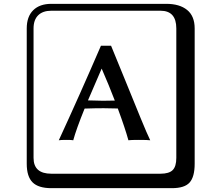

<svg xmlns="http://www.w3.org/2000/svg" viewBox="-20 -774 1140 1006"><path d="M249 -717.8Q204.1 -717.8 179.9 -693.8Q155.8 -669.9 155.8 -625V53.2Q155.8 136.2 249 136.2H820.8Q865.7 136.2 884.8 117.2Q903.8 98.1 903.8 53.2V-625Q903.8 -717.8 820.8 -717.8ZM1000 84Q1000 152.8 973.4 182.4Q946.8 211.9 880.9 211.9H249Q181.2 211.9 150.6 181.4Q120.1 150.9 120.1 84V-625Q120.1 -687 154.1 -720.5Q188 -753.9 249 -753.9H851.1Q920.9 -753.9 960.4 -721.9Q1000 -689.9 1000 -625ZM512.7 -414.6Q458.5 -289.6 440.9 -248Q451.7 -248 479.5 -247.1Q507.3 -246.1 519 -246.1Q542 -246.1 581.5 -247.1Q551.3 -326.2 512.7 -414.6ZM423.3 -205.1Q379.4 -96.7 363.8 -39.1Q355 -41 330.1 -41Q296.9 -41 288.1 -39.1Q396 -272.9 508.8 -534.2H562Q587.9 -472.2 634.5 -357.2Q681.2 -242.2 716.1 -157Q751 -71.8 767.1 -39.1Q753.9 -41 706.1 -41Q666 -41 652.8 -39.1Q635.7 -101.6 597.2 -205.6Q547.9 -207 522.9 -207Q478.5 -207 423.3 -205.1Z"/></svg>

Font: Linux Biolinum Keyboard
Style: Regular
Weight: 700
Designer: Philipp H. Poll
Foundry: Philipp H. Poll
Version: Version 0.6.1 ; ttfautohint (v0.9)